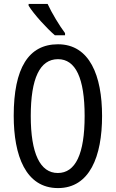

<svg xmlns="http://www.w3.org/2000/svg" viewBox="-20 -950 590 980"><path d="M223 -930H126V-921C152 -878 220 -804 260 -770H312V-781C284 -818 244 -884 223 -930ZM501 -358C501 -563 438 -724 276 -724C126 -724 50 -603 50 -359C50 -156 111 10 276 10C438 10 501 -152 501 -358ZM137 -358C137 -549 183 -648 276 -648C366 -648 412 -551 412 -358C412 -163 365 -67 275 -67C185 -67 137 -166 137 -358Z"/></svg>

Font: Noto Sans UI Condensed
Style: Regular
Weight: 400
Width: 3
Designer: Monotype Design Team
Foundry: Monotype Imaging Inc.
Version: Version 1.901